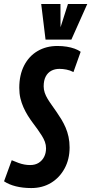

<svg xmlns="http://www.w3.org/2000/svg" viewBox="-48 -943 462 973"><path d="M360.8 -680.6 324.2 -577.8Q307 -586.9 288.7 -590.4Q270.3 -594 253.3 -594Q229.9 -594 211.8 -584.3Q193.7 -574.6 183.5 -554.8Q173.3 -535.1 173.3 -505.4Q173.3 -489.1 178.7 -473.1Q184.1 -457.1 193.6 -441.6Q203 -426.1 214.9 -409.6Q226.7 -393 239 -375.2Q251.3 -357.4 263.2 -337.9Q275 -318.3 284.5 -296.5Q293.9 -274.7 299.3 -249.6Q304.7 -224.4 304.7 -195.8Q304.7 -136.2 279.5 -89.6Q254.3 -43 210.9 -16.5Q167.4 10 110.3 10Q68 10 32.8 1.3Q-2.5 -7.4 -27.5 -24.2L11.5 -131.1Q31 -122.6 46.3 -117.2Q61.6 -111.7 75.7 -109.2Q89.8 -106.6 104.5 -106.6Q130.5 -106.6 148.3 -118Q166.1 -129.4 175.7 -148.3Q185.3 -167.2 185.3 -191.5Q185.3 -208.5 179.6 -224.2Q173.8 -239.8 164 -255.4Q154.2 -271.1 142.4 -287.6Q130.5 -304.2 117.5 -321.4Q104.5 -338.7 92.6 -357.9Q80.8 -377.1 71 -398.9Q61.2 -420.7 55.4 -444.9Q49.7 -469.2 49.7 -497.8Q49.7 -563.2 74.3 -611Q98.9 -658.9 142.7 -684.4Q186.4 -710 243 -710Q268.3 -710 290.4 -706.4Q312.4 -702.8 330.3 -696.3Q348.2 -689.8 360.8 -680.6ZM394.3 -922.8 313.7 -742.3H182.8L160.8 -922.8H258.4L258.8 -804.9L296.4 -922.8Z"/></svg>

Font: Georama
Style: Italic
Weight: 400
Width: 2
Italic angle: -9°
Designer: Jean-Baptiste Levee
Foundry: Production Type
Version: Version 1.000